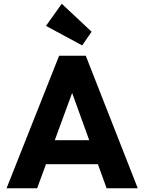

<svg xmlns="http://www.w3.org/2000/svg" viewBox="-20 -1003 769 1023"><path d="M15 0 295 -706H437L714 0H548L336 -586H393L178 0ZM174 -128V-256H559V-128ZM418 -761 225 -865 309 -983 468 -834Z"/></svg>

Font: Outfit-Bold
Style: Bold
Weight: 700
Designer: Rodrigo Fuenzalida
Foundry: fragTYPE
Version: Version 1.000